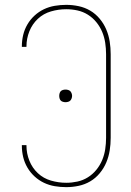

<svg xmlns="http://www.w3.org/2000/svg" viewBox="-20 -763 540 791"><path d="M253 8Q229 8 205.5 4Q182 0 161 -10Q140 -20 122.5 -36Q105 -52 93 -72.5Q81 -93 75.5 -116Q70 -139 70 -163V-165H89V-163Q89 -131 101 -101Q113 -71 136 -49.5Q159 -28 190 -19Q221 -10 253 -10Q276 -10 299 -15Q322 -20 342 -32.5Q362 -45 377 -63.5Q392 -82 401 -103.5Q410 -125 413.5 -148.5Q417 -172 417 -195V-540Q417 -563 413.5 -586.5Q410 -610 401 -631.5Q392 -653 377 -671.5Q362 -690 342 -702.5Q322 -715 299 -720Q276 -725 253 -725Q221 -725 190 -716Q159 -707 136 -685.5Q113 -664 101 -634Q89 -604 89 -572V-570H70V-572Q70 -596 75.5 -619Q81 -642 93 -662.5Q105 -683 122.5 -699Q140 -715 161 -725Q182 -735 205.5 -739Q229 -743 253 -743Q279 -743 304.5 -737.5Q330 -732 352 -719Q374 -706 391 -685.5Q408 -665 418 -641Q428 -617 432 -591.5Q436 -566 436 -540V-195Q436 -169 432 -143.5Q428 -118 418 -94Q408 -70 391 -49.5Q374 -29 352 -16Q330 -3 304.5 2.5Q279 8 253 8ZM250 -342Q245 -342 239.5 -343.5Q234 -345 230.5 -348.5Q227 -352 225.5 -357.5Q224 -363 224 -368Q224 -373 225.5 -378.5Q227 -384 230.5 -387.5Q234 -391 239.5 -392.5Q245 -394 250 -394Q255 -394 260.5 -392.5Q266 -391 269.5 -387.5Q273 -384 275 -378.5Q277 -373 277 -368Q277 -363 275 -357.5Q273 -352 269.5 -348.5Q266 -345 260.5 -343.5Q255 -342 250 -342Z"/></svg>

Font: Iosevka Thin
Style: Regular
Weight: 100
Monospace: yes
Designer: Belleve Invis
Foundry: Belleve Invis
Version: Version 32.5.0; ttfautohint (v1.8.4)